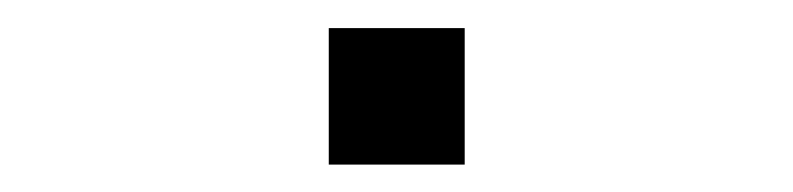

<svg xmlns="http://www.w3.org/2000/svg" viewBox="-20 -111 570 138"><path d="M314 -90.8V7.3H216.3V-90.8Z"/></svg>

Font: AzarMehrMonospaced
Style: SansBold
Weight: 1
Designer: Amin Abedi
Version: Version 1.00